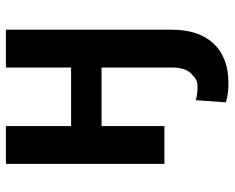

<svg xmlns="http://www.w3.org/2000/svg" viewBox="-91 -477 782 640"><g transform="rotate(-90 300.0 -157.0)"><path d="M199.7 -528.3H73.7V0H199.7V-209.5H395V24.4Q395 49.8 388.2 67.9Q381.3 85.9 368.7 94.2Q361.8 102.5 351.8 106.7Q341.8 110.8 329.1 110.4Q317.9 110.4 306.4 108.9Q294.9 107.4 286.1 104.5L278.8 205.1Q296.4 210 311.5 211.7Q326.7 213.4 344.2 213.4Q385.7 213.4 418.7 200.9Q451.7 188.5 474.1 164.6Q497.1 140.6 509 105.5Q521 70.3 521 24.4V-528.3H395V-311H199.7Z"/></g></svg>

Font: Roboto Mono SemiBold
Style: Regular
Weight: 600
Monospace: yes
Designer: Google
Version: Version 3.000